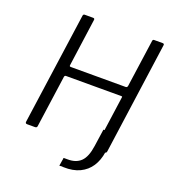

<svg xmlns="http://www.w3.org/2000/svg" viewBox="-159 -867 1062 1162"><g transform="rotate(20 372.0 -286.5)"><path d="M606 -127 589 -3Q581 51 555.5 90Q530 129 486.5 150Q443 171 381 169L369 168Q363 168 359 169Q355 170 355 168L361 130Q363 124 362.5 120Q362 116 364 116H388Q443 117 474 86.5Q505 56 515 -16L531 -127ZM563 -355H207Q199 -355 197 -346L150 -11Q149 0 136 0H86Q79 0 76.5 -3.5Q74 -7 75 -13L176 -731Q177 -742 187 -742H241Q253 -742 250 -729L208 -426Q207 -420 209 -418Q211 -416 217 -416H569Q579 -416 581 -427L624 -732Q625 -742 634 -742H689Q701 -742 698 -729L598 -11Q596 0 587 0H534Q521 0 522 -11L569 -347Q570 -352 569 -353.5Q568 -355 563 -355Z"/></g></svg>

Font: Libre Franklin Light
Style: Italic
Weight: 300
Italic angle: -8°
Designer: Pablo Impallari, Rodrigo Fuenzalida, Nhung Nguyen
Foundry: Impallari Type
Version: Version 3.000